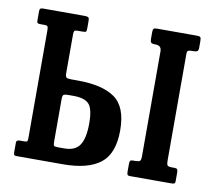

<svg xmlns="http://www.w3.org/2000/svg" viewBox="-64 -593 744 666"><g transform="rotate(10 308.5 -260.0)"><path d="M463 -74.5V-444.5Q463 -465 442 -465H440.5Q430.5 -465 426.8 -468Q423 -471 423 -482V-505Q423 -514 425.8 -517Q428.5 -520 437 -520H579Q588 -520 590.5 -516.8Q593 -513.5 593 -504V-481Q593 -470.5 589 -467.8Q585 -465 575 -465H570Q560.5 -465 556.8 -462.8Q553 -460.5 553 -451V-77.5Q553 -64.5 555.5 -59.8Q558 -55 571 -55H580Q588.5 -55 590.8 -51.8Q593 -48.5 593 -40V-11Q593 -3 589.5 -1.5Q586 0 577.5 0H434Q426 0 424.5 -3.8Q423 -7.5 423 -15.5V-40.5Q423 -49 425.2 -52Q427.5 -55 435.5 -55H443Q455 -55 459 -58.2Q463 -61.5 463 -74.5ZM35.5 0Q27.5 0 25.8 -2.5Q24 -5 24 -13V-44Q24 -51.5 27.8 -53.2Q31.5 -55 38 -55H53Q61 -55 62.5 -58Q64 -61 64 -68.5V-448Q64 -457.5 62.2 -461.2Q60.5 -465 51 -465H36.5Q29 -465 26.5 -467Q24 -469 24 -477V-508Q24 -516 27 -518Q30 -520 37.5 -520H181Q191 -520 195 -518Q199 -516 199 -505V-479.5Q199 -469 196.5 -467Q194 -465 183.5 -465H166.5Q158.5 -465 156.2 -461.8Q154 -458.5 154 -450V-315Q154 -301.5 158 -298.2Q162 -295 176 -295H198Q285 -295 329 -263.8Q373 -232.5 373 -150Q373 -67.5 329 -33.8Q285 0 198 0ZM193 -55Q231.5 -55 247.2 -79.2Q263 -103.5 263 -155Q263 -207 247.2 -223.5Q231.5 -240 193 -240H176Q163.5 -240 158.8 -237.8Q154 -235.5 154 -222.5V-73Q154 -61 156.2 -58Q158.5 -55 170.5 -55Z"/></g></svg>

Font: Besley* Condensed
Style: Regular
Weight: 400
Width: 3
Designer: Owen Earl
Foundry: indestructible type*
Version: Version 3.000; ttfautohint (v1.8.3)